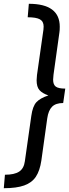

<svg xmlns="http://www.w3.org/2000/svg" viewBox="-31 -856 366 1012"><path d="M-5 65Q45 65 70 48.5Q95 32 100 -6L134 -245Q141 -296 161 -317.5Q181 -339 224 -353Q192 -364 177 -381Q162 -398 162 -433Q162 -441 164 -461L198 -700Q199 -706 199 -716Q199 -743 179.5 -754Q160 -765 115 -765L121 -836Q284 -836 284 -715Q284 -695 282 -684L251 -462Q249 -442 249 -436Q249 -410 263 -399.5Q277 -389 313 -389L302 -313Q263 -313 243.5 -293.5Q224 -274 218 -232L187 -10Q179 44 158 75.5Q137 107 96.5 121.5Q56 136 -11 136Z"/></svg>

Font: FiraGO
Style: Italic
Weight: 400
Italic angle: -8°
Designer: bBox Type GmbH
Foundry: bBox Type GmbH
Version: Version 1.001